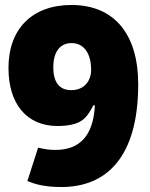

<svg xmlns="http://www.w3.org/2000/svg" viewBox="-20 -741 602 771"><path d="M227 10C406 10 535 -108 535 -403C535 -601 441 -721 267 -721C110 -721 14 -626 14 -468C14 -323 88 -235 211 -235C238 -235 260 -238 278 -243C314 -254 330 -271 355 -318H361C355 -195 299 -139 203 -139C175 -139 161 -142 133 -148L90 -14C119 -2 157 10 227 10ZM266 -379C214 -379 194 -417 194 -470C194 -538 225 -568 267 -568C322 -568 346 -519 346 -461C346 -418 320 -379 266 -379Z"/></svg>

Font: Frost ExtraBold
Style: Regular
Weight: 800
Designer: Lee Frost
Foundry: Lee Frost for Ice Communication Norge AS
Version: Version 2.011;hotconv 1.0.107;makeotfexe 2.5.65593